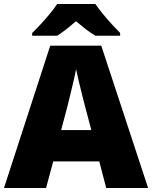

<svg xmlns="http://www.w3.org/2000/svg" viewBox="-20 -947 766 967"><path d="M515 0 480 -134H248L212 0H0L233 -717H490L726 0ZM409 -409Q404 -428 395 -463.5Q386 -499 377 -537Q368 -575 363 -599Q359 -575 350.5 -539Q342 -503 333.5 -468Q325 -433 319 -409L288 -292H440ZM460 -927Q476 -904 498.5 -876.5Q521 -849 544.5 -823.5Q568 -798 585 -781V-767H461Q435 -782 412 -800Q389 -818 363 -840Q337 -818 315.5 -801Q294 -784 268 -767H142V-781Q161 -799 184.5 -824.5Q208 -850 230.5 -877Q253 -904 268 -927Z"/></svg>

Font: Noto Sans Black
Style: Regular
Weight: 900
Designer: Monotype Design Team
Foundry: Monotype Imaging Inc.
Version: Version 2.007